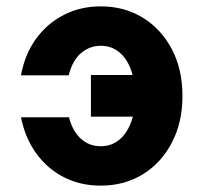

<svg xmlns="http://www.w3.org/2000/svg" viewBox="-20 -572 640 604"><path d="M297 12Q233 12 181 -14.5Q129 -41 94 -89.5Q59 -138 46 -203H197Q208 -160 234 -136Q260 -112 297 -112Q334 -112 360 -136.5Q386 -161 398 -205H266V-336H397Q386 -379 360 -403.5Q334 -428 297 -428Q262 -428 235 -405Q208 -382 196 -335H46Q58 -401 93 -449.5Q128 -498 180.5 -525Q233 -552 297 -552Q371 -552 429 -516.5Q487 -481 520.5 -417.5Q554 -354 554 -270Q554 -187 520.5 -123Q487 -59 429 -23.5Q371 12 297 12Z"/></svg>

Font: Geist Mono Black
Style: Regular
Weight: 900
Monospace: yes
Designer: Basement.studio, Andrés Briganti, Mateo Zaragoza
Foundry: Basement.studio, Vercel, Andrés Briganti, Guido Ferreyra, Mateo Zaragoza
Version: Version 1.500; ttfautohint (v1.8.4.7-5d5b)